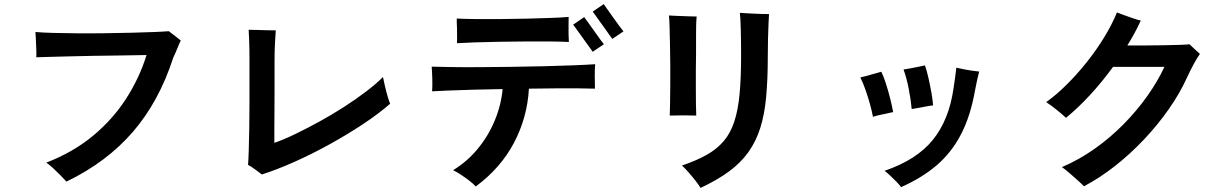

<svg xmlns="http://www.w3.org/2000/svg" viewBox="-20 -864 6040 942"><path d="M306 27Q295 15 276.5 -4Q258 -23 239 -40.5Q220 -58 207 -66Q339 -117 436 -197.5Q533 -278 598.5 -379.5Q664 -481 699 -594Q681 -594 640.5 -593Q600 -592 546.5 -591.5Q493 -591 435 -590Q377 -589 322.5 -587.5Q268 -586 224.5 -585Q181 -584 158 -583Q159 -598 158 -622Q157 -646 156 -670Q155 -694 154 -707Q187 -704 241.5 -702.5Q296 -701 362 -700.5Q428 -700 497 -701Q566 -702 628.5 -703.5Q691 -705 738.5 -707Q786 -709 808 -711Q819 -703 839 -687.5Q859 -672 867 -665Q860 -652 852 -631.5Q844 -611 830 -581Q760 -365 631.5 -216.5Q503 -68 306 27Z M1265 -8Q1253 -17 1232 -32.5Q1211 -48 1197 -55Q1199 -80 1200.5 -129Q1202 -178 1203 -239Q1204 -300 1204 -361Q1204 -422 1204 -472.5Q1204 -523 1204 -549Q1204 -565 1204 -569Q1204 -625 1202.5 -665Q1201 -705 1200 -718Q1216 -718 1242 -717Q1268 -716 1293.5 -715.5Q1319 -715 1333 -715Q1332 -700 1329.5 -659.5Q1327 -619 1327 -568Q1327 -553 1327 -513Q1327 -473 1327 -420.5Q1327 -368 1326.5 -315.5Q1326 -263 1326 -221.5Q1326 -180 1326 -163Q1372 -179 1429 -206.5Q1486 -234 1547 -267.5Q1608 -301 1666.5 -338.5Q1725 -376 1775 -414Q1825 -452 1859 -486Q1863 -466 1869 -440Q1875 -414 1882 -390.5Q1889 -367 1894 -355Q1838 -306 1761 -255Q1684 -204 1598 -156.5Q1512 -109 1426 -70.5Q1340 -32 1265 -8Z M2314 51Q2303 38 2282 22Q2261 6 2239.5 -8Q2218 -22 2203 -29Q2272 -71 2324 -134Q2376 -197 2407.5 -273Q2439 -349 2446 -427Q2373 -426 2305.5 -424Q2238 -422 2184.5 -420Q2131 -418 2100 -416Q2102 -442 2101 -477Q2100 -512 2098 -537Q2132 -536 2192.5 -535Q2253 -534 2329 -534.5Q2405 -535 2487 -536Q2569 -537 2647.5 -539Q2726 -541 2792 -543.5Q2858 -546 2900 -549Q2898 -527 2898 -491Q2898 -455 2899 -429Q2869 -430 2819 -430.5Q2769 -431 2706.5 -430.5Q2644 -430 2575 -429Q2567 -287 2501.5 -163Q2436 -39 2314 51ZM2222 -652Q2223 -666 2222.5 -687.5Q2222 -709 2222 -730Q2221 -742 2221 -753Q2221 -764 2221 -773Q2260 -771 2316 -770.5Q2372 -770 2436.5 -770.5Q2501 -771 2564.5 -772.5Q2628 -774 2682 -776Q2736 -778 2770 -781Q2770 -764 2769.5 -741Q2769 -718 2769.5 -695.5Q2770 -673 2771 -658Q2734 -660 2677.5 -660.5Q2621 -661 2555.5 -660.5Q2490 -660 2425.5 -659Q2361 -658 2307.5 -656Q2254 -654 2222 -652ZM2984 -673Q2982 -675 2972.5 -689Q2963 -703 2949.5 -721.5Q2936 -740 2922.5 -759Q2909 -778 2899.5 -791.5Q2890 -805 2888 -807L2942 -844Q2944 -841 2958 -821Q2972 -801 2990 -776Q3008 -751 3022 -732Q3036 -713 3039 -710ZM2888 -610Q2887 -612 2877 -625.5Q2867 -639 2853.5 -658Q2840 -677 2826.5 -695.5Q2813 -714 2803.5 -727.5Q2794 -741 2792 -743L2846 -780Q2849 -777 2863 -757.5Q2877 -738 2894.5 -713Q2912 -688 2926 -669Q2940 -650 2943 -647Z M3417 58Q3409 44 3393 23.5Q3377 3 3359 -17.5Q3341 -38 3326 -52Q3397 -76 3447.5 -104.5Q3498 -133 3531 -172Q3564 -211 3582.5 -267Q3601 -323 3608.5 -402Q3616 -481 3616 -589Q3616 -661 3614.5 -718.5Q3613 -776 3610 -801Q3613 -801 3616.5 -800.5Q3620 -800 3624 -800Q3644 -799 3669 -797.5Q3694 -796 3717 -795.5Q3740 -795 3753 -795Q3752 -780 3750.5 -747Q3749 -714 3748 -672.5Q3747 -631 3747 -589Q3747 -476 3739 -389Q3731 -302 3710 -236Q3689 -170 3652 -118Q3615 -66 3557.5 -23.5Q3500 19 3417 58ZM3266 -297Q3267 -317 3267.5 -356.5Q3268 -396 3268.5 -446Q3269 -496 3268.5 -549Q3268 -602 3267 -651Q3266 -700 3265 -736Q3264 -772 3262 -788Q3277 -787 3303.5 -786Q3330 -785 3357 -784Q3384 -783 3398 -783Q3396 -762 3395.5 -740.5Q3395 -719 3395 -691Q3395 -686 3395 -679.5Q3395 -673 3395 -667Q3395 -657 3395 -639.5Q3395 -622 3395 -601Q3394 -564 3394 -519.5Q3394 -475 3394 -431Q3394 -387 3394.5 -351Q3395 -315 3396 -297Q3370 -298 3331 -298Q3292 -298 3266 -297Z M4401 54Q4394 44 4378.5 28Q4363 12 4347 -3Q4331 -18 4320 -26Q4478 -80 4557 -178Q4636 -276 4658 -429Q4662 -456 4666.5 -487Q4671 -518 4672 -532Q4685 -529 4707 -524.5Q4729 -520 4751 -517Q4773 -514 4784 -513Q4780 -499 4774.5 -473.5Q4769 -448 4764 -422Q4742 -296 4695.5 -206Q4649 -116 4576 -53.5Q4503 9 4401 54ZM4263 -291Q4258 -318 4248.5 -352.5Q4239 -387 4227 -421.5Q4215 -456 4201 -484Q4223 -489 4254 -498Q4285 -507 4304 -512Q4315 -490 4326.5 -454Q4338 -418 4347.5 -380.5Q4357 -343 4362 -314Q4341 -309 4311 -303Q4281 -297 4263 -291ZM4453 -329Q4449 -374 4438.5 -428Q4428 -482 4413 -523Q4426 -525 4446 -528.5Q4466 -532 4486.5 -536.5Q4507 -541 4518 -543Q4527 -518 4535 -482.5Q4543 -447 4549.5 -411Q4556 -375 4558 -347Q4546 -346 4525.5 -342Q4505 -338 4485.5 -334.5Q4466 -331 4453 -329Z M5298 50Q5289 40 5269 22Q5249 4 5227 -15Q5205 -34 5190 -44Q5274 -80 5350.5 -134Q5427 -188 5492.5 -254.5Q5558 -321 5609 -393Q5660 -465 5693 -536H5441Q5388 -463 5328.5 -398.5Q5269 -334 5210 -286Q5191 -304 5162 -327Q5133 -350 5113 -363Q5162 -398 5213 -448.5Q5264 -499 5311.5 -558.5Q5359 -618 5397.5 -681Q5436 -744 5460 -803Q5475 -797 5497 -789Q5519 -781 5541 -773.5Q5563 -766 5577 -763Q5548 -700 5511 -641Q5550 -641 5597.5 -641Q5645 -641 5691 -642Q5737 -643 5771 -644Q5805 -645 5816 -647Q5821 -642 5832 -631.5Q5843 -621 5853.5 -612Q5864 -603 5867 -599Q5855 -583 5837.5 -551Q5820 -519 5803 -482Q5768 -405 5714 -328Q5660 -251 5593 -180Q5526 -109 5451 -50Q5376 9 5298 50Z"/></svg>

Font: Zen Kaku Gothic Antique
Style: Bold
Weight: 700
Designer: Yoshimichi Ohira
Foundry: Positype
Version: Version 1.001